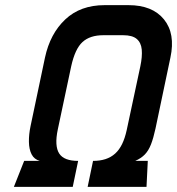

<svg xmlns="http://www.w3.org/2000/svg" viewBox="-20 -727 689 747"><path d="M585 -227 643 -503Q663 -596 618 -651.5Q573 -707 480 -707H387Q293 -707 234 -651.5Q175 -596 155 -503L99 -237Q92 -204 92.5 -175Q93 -146 103 -126.5Q113 -107 135 -101H74L34 0H263L284 -101Q257 -101 238.5 -108Q220 -115 210.5 -129.5Q201 -144 199.5 -167.5Q198 -191 205 -224L257 -469Q272 -537 301 -563.5Q330 -590 382 -590H459Q495 -590 512 -575.5Q529 -561 531.5 -534Q534 -507 526 -469L473 -221Q466 -189 455 -166.5Q444 -144 428 -129.5Q412 -115 390.5 -108Q369 -101 342 -101L321 0H550L555 -101H506Q529 -111 543.5 -126Q558 -141 567.5 -165.5Q577 -190 585 -227Z"/></svg>

Font: Advent Pro
Style: Bold Italic
Weight: 700
Italic angle: -12°
Designer: VivaRado, Andreas Kalpakidis
Foundry: VivaRado, Andreas Kalpakidis
Version: Version 3.000